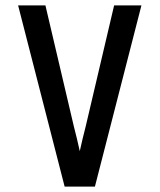

<svg xmlns="http://www.w3.org/2000/svg" viewBox="-20 -690 590 710"><path d="M331 0H219L47 -670H148L253 -223Q259 -200 264.5 -177Q270 -154 275 -131Q280 -154 285.5 -177Q291 -200 297 -223L402 -670H503Z"/></svg>

Font: Lode Dark
Style: Bold
Weight: 700
Monospace: yes
Designer: Belleve Invis
Foundry: Belleve Invis
Version: Version 29.2.0; ttfautohint (v1.8.3)